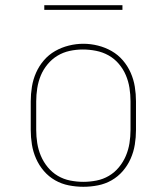

<svg xmlns="http://www.w3.org/2000/svg" viewBox="-20 -709 640 737"><path d="M300 8Q272 8 244 2.5Q216 -3 191.5 -17Q167 -31 148.5 -52.5Q130 -74 118.5 -100Q107 -126 102.5 -154Q98 -182 98 -210V-320Q98 -348 102.5 -376Q107 -404 118.5 -430Q130 -456 148.5 -477.5Q167 -499 191.5 -513Q216 -527 244 -534Q272 -541 300 -541Q328 -541 356 -534Q384 -527 408.5 -513Q433 -499 451.5 -477.5Q470 -456 481.5 -430Q493 -404 497.5 -376Q502 -348 502 -320V-210Q502 -182 497.5 -154Q493 -126 481.5 -100Q470 -74 451.5 -52.5Q433 -31 408.5 -17Q384 -3 356 2.5Q328 8 300 8ZM300 -11Q325 -11 350.5 -16Q376 -21 398 -34Q420 -47 436.5 -67Q453 -87 463 -110.5Q473 -134 477 -159.5Q481 -185 481 -210V-320Q481 -346 477 -371.5Q473 -397 463 -420.5Q453 -444 436 -464Q419 -484 396.5 -496.5Q374 -509 348.5 -514Q323 -519 298 -519Q272 -519 247 -513.5Q222 -508 200.5 -495Q179 -482 162.5 -462Q146 -442 136.5 -419Q127 -396 123 -370.5Q119 -345 119 -320V-210Q119 -185 123 -159.5Q127 -134 137 -110.5Q147 -87 163.5 -67Q180 -47 202 -34Q224 -21 249.5 -16Q275 -11 300 -11ZM150 -671V-689H450V-671Z"/></svg>

Font: Iosevka Curly Slab ThEx
Style: Regular
Weight: 100
Width: 7
Monospace: yes
Designer: Belleve Invis
Foundry: Belleve Invis
Version: Version 11.1.0; ttfautohint (v1.8.3)